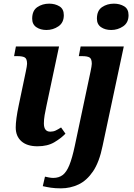

<svg xmlns="http://www.w3.org/2000/svg" viewBox="-20 -790 732 1050"><path d="M234 -626Q201 -626 178.5 -641.5Q156 -657 156 -688Q156 -732 184 -751Q212 -770 249 -770Q281 -770 305 -755.5Q329 -741 329 -707Q329 -666 299.5 -646Q270 -626 234 -626ZM185 10Q128 10 97 -17.5Q66 -45 66 -93Q66 -114 70 -144Q74 -174 82 -212L121 -398Q124 -411 126 -424Q128 -437 128 -441Q128 -468 116 -475.5Q104 -483 75 -483H57L67 -536H303L234 -211Q228 -184 224 -160Q220 -136 220 -115Q220 -70 255 -70Q271 -70 284 -76Q297 -82 314 -93L338 -59Q314 -34 277 -12Q240 10 185 10ZM588 -626Q555 -626 532.5 -641.5Q510 -657 510 -688Q510 -732 538 -751Q566 -770 603 -770Q635 -770 659 -755.5Q683 -741 683 -707Q683 -666 653.5 -646Q624 -626 588 -626ZM313 240Q282 240 258.5 236.5Q235 233 214 228L226 176Q234 178 247.5 180.5Q261 183 271 183Q302 183 323 167Q344 151 359.5 112.5Q375 74 389 8L475 -398Q478 -411 480 -424Q482 -437 482 -441Q482 -468 470 -475.5Q458 -483 429 -483H411L421 -536H657L541 8Q523 97 488.5 147.5Q454 198 409 219Q364 240 313 240Z"/></svg>

Font: Noto Serif
Style: Bold Italic
Weight: 700
Italic angle: -12°
Designer: Monotype Design Team
Foundry: Monotype Imaging Inc.
Version: Version 2.013